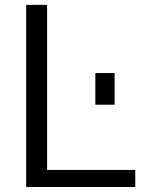

<svg xmlns="http://www.w3.org/2000/svg" viewBox="-20 -750 627 770"><path d="M85 0V-730.5H168.9V-68.4H522.5V0ZM362.3 -330.1V-457H439.5V-330.1Z"/></svg>

Font: Gen Shin Gothic Normal
Style: Regular
Weight: 300
Designer: [Source Han Sans]
Ryoko NISHIZUKA  (kana & ideographs); Paul D. Hunt (Latin, Greek & Cyrillic); Wenlong ZHANG  (bopomofo
Version: Version 1.002.20150607